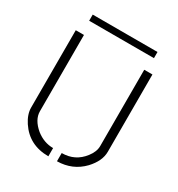

<svg xmlns="http://www.w3.org/2000/svg" viewBox="-147 -690 734 792"><g transform="rotate(30 219.5 -294.0)"><path d="M65.4 -563.5V-592.8H374V-563.5ZM37.1 -133.8V-502H76.2V-138.7Q76.2 -98.6 118.2 -63.5Q155.3 -34.2 199.2 -34.2V4.9Q107.4 4.9 59.6 -67.4Q37.1 -101.6 37.1 -133.8ZM240.2 4.9V-34.2Q303.7 -34.2 341.8 -84Q363.3 -111.3 363.3 -138.7V-502H402.3V-133.8Q402.3 -89.8 362.3 -46.9Q313.5 3.9 240.2 4.9Z"/></g></svg>

Font: Post No Bills Colombo Light
Style: Regular
Weight: 300
Designer: Kosala Senevirathne, Siva Puranthara, Lasantha Premarathna, Tharique Azeez
Foundry: Mooniak
Version: Version 1.220 ; ttfautohint (v1.6)